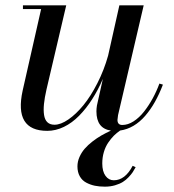

<svg xmlns="http://www.w3.org/2000/svg" viewBox="-20 -480 653 719"><path d="M488 146Q482.4 156.2 477.1 164.6Q471.7 172.9 461.5 183.6Q451.4 194.3 439.8 201.5Q428.2 208.7 410.6 213.9Q393.1 219 372.8 219Q352.1 219 335 215.5Q317.9 211.9 302.6 203.7Q287.4 195.6 278.7 180.1Q270 164.6 270 143.1Q270 125.2 277.6 108Q285.2 90.8 297.2 76.9Q309.3 63 326.2 49.9Q343 36.9 359.7 27.3Q376.5 17.8 395.5 9Q341.1 1.2 341.1 -63Q341.1 -72.8 343 -85L365.2 -184.6Q347.2 -142.8 324.8 -108Q302.5 -73.2 276.2 -46.5Q250 -19.8 219.4 -4.9Q188.7 10 157 10Q31.7 10 64.9 -141.1L134 -446H65.9V-460H228L154.1 -145Q147 -114 144.7 -90.8Q142.3 -67.6 145 -49.6Q147.7 -31.5 157.5 -22.2Q167.2 -12.9 184.1 -12.9Q207.5 -12.9 236.2 -32.7Q264.9 -52.5 292.4 -86.1Q319.8 -119.6 344.7 -168.5Q369.6 -217.3 384.8 -271.5L427 -460H518.1L422.1 -49.1Q419.9 -35.4 419.9 -31Q419.9 -12 438 -12Q459 -12 480.2 -25.6Q501.5 -39.3 519.3 -62Q537.1 -84.7 551.8 -111.5Q566.4 -138.2 576.9 -167L590.1 -163.1Q576.4 -127.4 560.1 -98.4Q543.7 -69.3 523.8 -46.3Q503.9 -23.2 480 -9Q456.1 5.1 429.7 8.8Q417 17.6 406.2 28.3Q395.5 39.1 385.3 54.1Q375 69.1 369 89.2Q363 109.4 363 132.1Q363 161.9 375.1 178.5Q387.2 195.1 406 195.1Q448.5 195.1 476.8 140.9Z"/></svg>

Font: Bodoni* 16
Style: Italic
Weight: 400
Italic angle: -13°
Version: Version 2.000